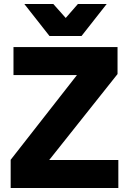

<svg xmlns="http://www.w3.org/2000/svg" viewBox="-20 -934 645 954"><path d="M33 0V-140L403 -613L427 -561H47V-700H564V-566L184 -88L162 -139H568V0ZM226 -755 101 -914H245L350 -796H264L367 -914H510L385 -755Z"/></svg>

Font: SUSE ExtraBold
Style: Regular
Weight: 800
Designer: Rene Bieder
Foundry: SUSE
Version: Version 1.000